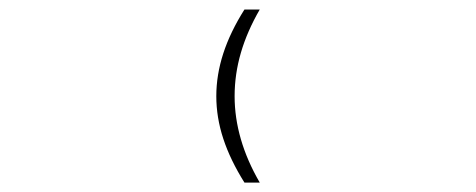

<svg xmlns="http://www.w3.org/2000/svg" viewBox="-20 -596 1017 410"><path d="M534.7 -575.7Q507.8 -529.3 494.4 -483.4Q481 -437.5 481 -390.6Q481 -344.7 494.4 -298.6Q507.8 -252.4 534.7 -206.1H502Q471.7 -254.4 456.8 -299.8Q441.9 -345.2 441.9 -390.6Q441.9 -436 456.8 -481.9Q471.7 -527.8 502 -575.7Z"/></svg>

Font: BabelStone Maritime
Style: Regular
Weight: 400
Designer: Andrew West
Foundry: BabelStone
Version: Version 0.001;February 23, 2018